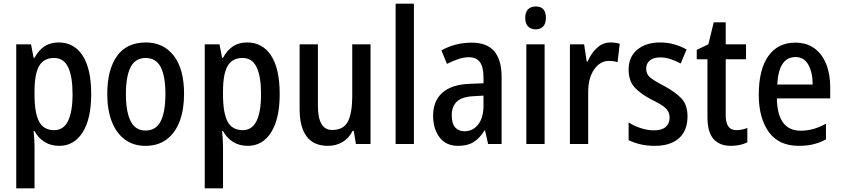

<svg xmlns="http://www.w3.org/2000/svg" viewBox="-20 -780 4558 1040"><path d="M298 -550Q381 -550 427.5 -479Q474 -408 474 -270Q474 -136 427.5 -63Q381 10 301 10Q255 10 221 -11.5Q187 -33 167 -70H162Q164 -48 165.5 -26.5Q167 -5 167 11V240H68V-540H148L162 -467H167Q190 -509 221.5 -529.5Q253 -550 298 -550ZM273 -466Q217 -466 192 -422.5Q167 -379 167 -286V-266Q167 -169 191.5 -122Q216 -75 274 -75Q324 -75 348.5 -124.5Q373 -174 373 -270Q373 -366 349 -416Q325 -466 273 -466Z M977 -271Q977 -187 953.5 -124Q930 -61 883.5 -25.5Q837 10 767 10Q702 10 655.5 -25Q609 -60 585 -123Q561 -186 561 -271Q561 -402 613.5 -476Q666 -550 770 -550Q865 -550 921 -478.5Q977 -407 977 -271ZM662 -270Q662 -175 687.5 -124Q713 -73 769 -73Q825 -73 850.5 -123.5Q876 -174 876 -271Q876 -367 850.5 -416.5Q825 -466 769 -466Q713 -466 687.5 -416.5Q662 -367 662 -270Z M1319 -550Q1402 -550 1448.5 -479Q1495 -408 1495 -270Q1495 -136 1448.5 -63Q1402 10 1322 10Q1276 10 1242 -11.5Q1208 -33 1188 -70H1183Q1185 -48 1186.5 -26.5Q1188 -5 1188 11V240H1089V-540H1169L1183 -467H1188Q1211 -509 1242.5 -529.5Q1274 -550 1319 -550ZM1294 -466Q1238 -466 1213 -422.5Q1188 -379 1188 -286V-266Q1188 -169 1212.5 -122Q1237 -75 1295 -75Q1345 -75 1369.5 -124.5Q1394 -174 1394 -270Q1394 -366 1370 -416Q1346 -466 1294 -466Z M1987 -540V0H1908L1896 -71H1890Q1870 -31 1835 -10.5Q1800 10 1757 10Q1678 10 1640.5 -41.5Q1603 -93 1603 -188V-540H1702V-207Q1702 -76 1779 -76Q1841 -76 1864.5 -122Q1888 -168 1888 -259V-540Z M2222 0H2123V-760H2222Z M2535 -549Q2618 -549 2657.5 -502Q2697 -455 2697 -363V0H2624L2607 -74H2605Q2579 -32 2546 -11Q2513 10 2462 10Q2395 10 2360.5 -36.5Q2326 -83 2326 -153Q2326 -234 2377 -278.5Q2428 -323 2527 -326L2599 -329V-360Q2599 -417 2579.5 -443.5Q2560 -470 2520 -470Q2492 -470 2462.5 -460Q2433 -450 2401 -434L2371 -507Q2406 -527 2447.5 -538Q2489 -549 2535 -549ZM2546 -259Q2483 -256 2455 -230Q2427 -204 2427 -156Q2427 -111 2445.5 -90Q2464 -69 2496 -69Q2542 -69 2570.5 -106Q2599 -143 2599 -210V-262Z M2882 -745Q2937 -745 2937 -683Q2937 -652 2922 -636.5Q2907 -621 2882 -621Q2856 -621 2840.5 -636.5Q2825 -652 2825 -683Q2825 -714 2840 -729.5Q2855 -745 2882 -745ZM2930 -540V0H2831V-540Z M3287 -550Q3313 -550 3337 -543L3325 -443Q3305 -450 3278 -450Q3230 -450 3198 -403.5Q3166 -357 3166 -281V0H3067V-540H3144L3158 -447H3163Q3182 -491 3213.5 -520.5Q3245 -550 3287 -550Z M3704 -150Q3704 -72 3657.5 -31Q3611 10 3527 10Q3484 10 3448.5 1.5Q3413 -7 3385 -21V-117Q3412 -99 3449 -86.5Q3486 -74 3523 -74Q3565 -74 3586 -92.5Q3607 -111 3607 -144Q3607 -172 3587 -192.5Q3567 -213 3510 -240Q3452 -270 3418.5 -305.5Q3385 -341 3385 -404Q3385 -472 3432 -511Q3479 -550 3555 -550Q3596 -550 3631 -540Q3666 -530 3699 -512L3667 -436Q3641 -450 3613 -459.5Q3585 -469 3556 -469Q3520 -469 3500 -452.5Q3480 -436 3480 -408Q3480 -379 3501 -361Q3522 -343 3578 -314Q3636 -283 3670 -248Q3704 -213 3704 -150Z M3968 -75Q3983 -75 3998.5 -78Q4014 -81 4028 -87V-9Q4010 0 3987.5 5Q3965 10 3939 10Q3878 10 3845 -27Q3812 -64 3812 -147V-459H3754V-510L3817 -540L3846 -659H3911V-540H4021V-459H3911V-155Q3911 -75 3968 -75Z M4288 -549Q4349 -549 4391 -518.5Q4433 -488 4455 -433.5Q4477 -379 4477 -308V-247H4188Q4191 -72 4317 -72Q4387 -72 4454 -110V-25Q4421 -7 4385.5 1.5Q4350 10 4307 10Q4198 10 4144 -65.5Q4090 -141 4090 -266Q4090 -403 4141.5 -476Q4193 -549 4288 -549ZM4289 -471Q4198 -471 4190 -322H4382Q4382 -386 4359 -428.5Q4336 -471 4289 -471Z"/></svg>

Font: Noto Sans Hebrew Condensed Medium
Style: Regular
Weight: 500
Width: 3
Designer: Monotype Design Team
Foundry: Monotype Imaging Inc.
Version: Version 2.004; ttfautohint (v1.8.4.7-5d5b)